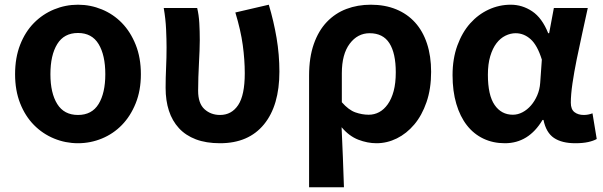

<svg xmlns="http://www.w3.org/2000/svg" viewBox="-20 -594 2561 815"><path d="M311 14Q258 14 209.5 -6Q161 -26 124 -63.5Q87 -101 65.5 -155.5Q44 -210 44 -279Q44 -349 65.5 -404Q87 -459 124 -496.5Q161 -534 209.5 -554Q258 -574 311 -574Q364 -574 412.5 -554Q461 -534 497.5 -496.5Q534 -459 556 -404Q578 -349 578 -279Q578 -210 556 -155.5Q534 -101 497.5 -63.5Q461 -26 412.5 -6Q364 14 311 14ZM311 -106Q370 -106 398.5 -152.5Q427 -199 427 -279Q427 -360 398.5 -407Q370 -454 311 -454Q252 -454 223 -407Q194 -360 194 -279Q194 -199 223 -152.5Q252 -106 311 -106Z M914 14Q855 14 811.5 -2.5Q768 -19 739.5 -50Q711 -81 697 -124Q683 -167 683 -221Q683 -264 685 -306.5Q687 -349 687 -393Q687 -426 685 -470Q683 -514 675 -560H817Q824 -531 826 -496.5Q828 -462 828 -423Q828 -404 827 -378.5Q826 -353 824.5 -324.5Q823 -296 822 -266Q821 -236 821 -209Q821 -155 848 -130.5Q875 -106 914 -106Q963 -106 991 -148Q1019 -190 1019 -283Q1019 -340 1010.5 -402.5Q1002 -465 979 -541L1121 -574Q1142 -504 1154 -433Q1166 -362 1166 -290Q1166 -146 1100.5 -66Q1035 14 914 14Z M1292 -273Q1292 -350 1312 -407Q1332 -464 1367.5 -501Q1403 -538 1450.5 -556Q1498 -574 1554 -574Q1614 -574 1661.5 -554.5Q1709 -535 1742 -498.5Q1775 -462 1792.5 -409Q1810 -356 1810 -289Q1810 -217 1790.5 -160.5Q1771 -104 1738.5 -65.5Q1706 -27 1664.5 -6.5Q1623 14 1578 14Q1540 14 1501 -1Q1462 -16 1430 -54Q1433 15 1435.5 75Q1438 135 1440 201H1292ZM1545 -107Q1569 -107 1589.5 -118Q1610 -129 1626 -151.5Q1642 -174 1651 -207.5Q1660 -241 1660 -287Q1660 -368 1633 -410.5Q1606 -453 1549 -453Q1498 -453 1464.5 -408.5Q1431 -364 1431 -283V-160Q1460 -127 1488.5 -117Q1517 -107 1545 -107Z M2123 14Q2073 14 2032 -5.5Q1991 -25 1962 -62Q1933 -99 1917 -153Q1901 -207 1901 -275Q1901 -345 1921.5 -401Q1942 -457 1976 -495Q2010 -533 2054.5 -553.5Q2099 -574 2148 -574Q2197 -574 2239 -546Q2281 -518 2307 -453H2311L2331 -560H2475Q2464 -509 2451.5 -452.5Q2439 -396 2428 -342Q2417 -288 2410 -240Q2403 -192 2403 -158Q2403 -130 2418.5 -118Q2434 -106 2458 -106Q2477 -106 2495 -113L2513 -4Q2499 4 2476.5 9Q2454 14 2422 14Q2365 14 2331.5 -8.5Q2298 -31 2287 -85H2283Q2224 14 2123 14ZM2157 -107Q2178 -107 2198 -117.5Q2218 -128 2234 -146.5Q2250 -165 2260.5 -189.5Q2271 -214 2273 -242L2280 -341Q2261 -402 2232.5 -427.5Q2204 -453 2169 -453Q2147 -453 2125.5 -442.5Q2104 -432 2087.5 -410.5Q2071 -389 2061 -355.5Q2051 -322 2051 -277Q2051 -190 2079.5 -148.5Q2108 -107 2157 -107Z"/></svg>

Font: SpoqaHanSans-Bold
Style: Regular
Weight: 700
Designer: [Spoqa Han Sans] Dong-huui Kim \uAE40 \uB3D9 \uD718   [Noto Sans] Ryoko NISHIZUKA \u897F \u585A \u6DBC \u5B50  (kana & i
Foundry: Spoqa (http://www.spoqa-han-sans.com)
Version: Version 2.000